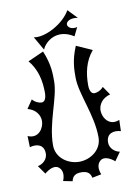

<svg xmlns="http://www.w3.org/2000/svg" viewBox="-105 -1030 799 1130"><g transform="rotate(-10 294.0 -464.5)"><path d="M419 -855C385 -846 362 -864 362 -880C362 -895 382 -916 432 -908L379 -963C339 -889 222 -826 157 -840L204 -758C222 -804 298 -866 394 -804ZM568 -274C506 -247 469 -304 469 -347C469 -381 491 -418 541 -431L506 -482C490 -462 465 -454 452 -454C433 -454 423 -475 423 -508C423 -577 437 -648 486 -706L392 -748C357 -666 358 -608 358 -564C358 -465 430 -330 430 -194C430 -118 360 -72 294 -72C228 -72 158 -118 158 -194C158 -330 230 -465 230 -564C230 -608 231 -666 196 -748L102 -706C151 -648 165 -577 165 -508C165 -475 155 -454 136 -454C123 -454 98 -462 82 -482L47 -431C97 -418 119 -381 119 -347C119 -304 82 -247 20 -274L22 -207C62 -219 108 -210 108 -154C108 -119 78 -94 49 -89L85 -38C110 -60 146 -77 169 -59C194 -39 192 -6 180 23L235 34C241 3 261 -9 294 -9C327 -9 347 3 353 34L408 23C396 -6 394 -39 419 -59C442 -77 478 -60 503 -38L539 -89C510 -94 480 -119 480 -154C480 -210 526 -219 566 -207Z"/></g></svg>

Font: Malebolge Adversarial
Style: Regular
Weight: 400
Designer: Ariel Martín Pérez
Foundry: Tunera Type Foundry
Version: Version 0.007;hotconv 1.0.109;makeotfexe 2.5.65596